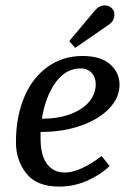

<svg xmlns="http://www.w3.org/2000/svg" viewBox="-20 -683 476 710"><path d="M39 -157Q39 -252 70 -324.5Q101 -397 157 -436.5Q213 -476 285 -476Q353 -476 387.5 -445Q422 -414 422 -370Q422 -322 384 -282Q346 -242 279.5 -218.5Q213 -195 130 -195V-172Q130 -108 154 -76.5Q178 -45 219 -45Q275 -45 356 -106L385 -69Q354 -38 304 -15.5Q254 7 199 7Q116 7 77.5 -41.5Q39 -90 39 -157ZM334 -372Q334 -396 319.5 -413Q305 -430 278 -430Q223 -430 185.5 -378Q148 -326 135 -244Q194 -244 239 -260.5Q284 -277 309 -306Q334 -335 334 -372ZM330 -643Q346 -663 367 -663Q382 -663 392.5 -653.5Q403 -644 403 -629Q403 -617 398 -608Q393 -599 380 -590L258 -506L236 -531Z"/></svg>

Font: Caladea
Style: Italic
Weight: 400
Italic angle: -9°
Designer: Carolina Giovagnoli and Andres Torresi
Foundry: Carolina Giovagnoli & Andres Torresi
Version: Version 1.001